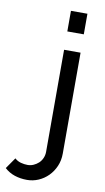

<svg xmlns="http://www.w3.org/2000/svg" viewBox="-216 -777 553 1010"><g transform="rotate(10 60.5 -272.0)"><path d="M4 186Q-31 186 -61.5 176Q-92 166 -116 144L-75 85Q-61 98 -42.5 103Q-24 108 -6 108Q10 108 25 101.5Q40 95 52 84Q64 73 71 57Q78 41 78 23V-522H166V17Q166 54 152.5 85Q139 116 116.5 138.5Q94 161 65 173.5Q36 186 4 186ZM78 -620V-730H166V-620Z"/></g></svg>

Font: Raleway Medium Alt1
Style: Regular
Weight: 500
Designer: Matt McInerney, Pablo Impallari, Rodrigo Fuenzalida
Foundry: Matt McInerney, Pablo Impallari, Rodrigo Fuenzalida
Version: Version 3.000g; ttfautohint (v1.5) -l 8 -r 28 -G 28 -x 14 -D